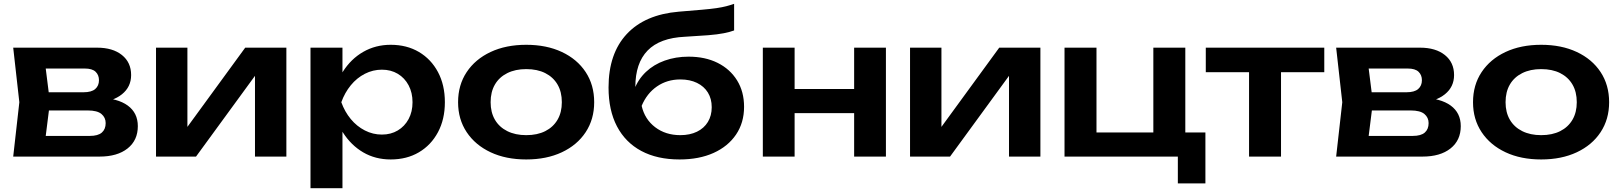

<svg xmlns="http://www.w3.org/2000/svg" viewBox="-20 -818 8460 1003"><path d="M49 0 81 -284 49 -569H487Q569 -569 617 -530.5Q665 -492 665 -426Q665 -364 617 -325.5Q569 -287 483 -280L495 -308Q595 -305 647.5 -266.5Q700 -228 700 -159Q700 -85 646.5 -42.5Q593 0 500 0ZM210 -37 146 -108H449Q492 -108 512 -125.5Q532 -143 532 -175Q532 -204 510 -222.5Q488 -241 438 -241H180V-336H416Q458 -336 477.5 -353Q497 -370 497 -399Q497 -426 479.5 -443Q462 -460 423 -460H147L210 -531L241 -284Z M795 0V-569H959V-88L918 -99L1261 -569H1476V0H1312V-490L1353 -478L1004 0Z M1602 -569H1769V-388L1762 -366V-229L1769 -188V165H1602ZM1711 -284Q1728 -375 1770.5 -442.5Q1813 -510 1877.5 -547Q1942 -584 2021 -584Q2105 -584 2168.5 -546.5Q2232 -509 2268 -441.5Q2304 -374 2304 -284Q2304 -195 2268 -127.5Q2232 -60 2168.5 -22.5Q2105 15 2021 15Q1941 15 1877.5 -22Q1814 -59 1771 -126.5Q1728 -194 1711 -284ZM2135 -284Q2135 -334 2114.5 -372.5Q2094 -411 2058 -432.5Q2022 -454 1975 -454Q1928 -454 1886 -432.5Q1844 -411 1812.5 -372.5Q1781 -334 1763 -284Q1781 -234 1812.5 -196Q1844 -158 1886 -136.5Q1928 -115 1975 -115Q2022 -115 2058 -136.5Q2094 -158 2114.5 -196Q2135 -234 2135 -284Z M2729 15Q2623 15 2543 -22.5Q2463 -60 2418 -127.5Q2373 -195 2373 -284Q2373 -374 2418 -441.5Q2463 -509 2543 -546.5Q2623 -584 2729 -584Q2835 -584 2915 -546.5Q2995 -509 3039.5 -441.5Q3084 -374 3084 -284Q3084 -195 3039.5 -127.5Q2995 -60 2915 -22.5Q2835 15 2729 15ZM2729 -112Q2787 -112 2828.5 -133Q2870 -154 2892.5 -192.5Q2915 -231 2915 -284Q2915 -338 2892.5 -376.5Q2870 -415 2828.5 -436Q2787 -457 2729 -457Q2672 -457 2630 -436Q2588 -415 2565.5 -376.5Q2543 -338 2543 -284Q2543 -231 2565.5 -192.5Q2588 -154 2630 -133Q2672 -112 2729 -112Z M3530 15Q3413 15 3330 -29.5Q3247 -74 3203 -158Q3159 -242 3159 -361Q3159 -538 3254 -640Q3349 -742 3526 -757Q3598 -763 3645 -767Q3692 -771 3722.5 -775.5Q3753 -780 3774 -785.5Q3795 -791 3815 -798V-659Q3794 -651 3761.5 -644.5Q3729 -638 3679.5 -634Q3630 -630 3558 -626Q3427 -620 3363 -554Q3299 -488 3299 -364V-337L3293 -349Q3313 -403 3354 -442Q3395 -481 3452.5 -501.5Q3510 -522 3577 -522Q3664 -522 3729 -489.5Q3794 -457 3830.5 -398Q3867 -339 3867 -260Q3867 -177 3825 -115Q3783 -53 3707.5 -19Q3632 15 3530 15ZM3534 -112Q3584 -112 3621 -130Q3658 -148 3678 -181Q3698 -214 3698 -258Q3698 -302 3678 -334.5Q3658 -367 3621 -385Q3584 -403 3534 -403Q3465 -403 3412 -366.5Q3359 -330 3332 -265Q3348 -195 3402.5 -153.5Q3457 -112 3534 -112Z M3965 -569H4131V0H3965ZM4442 -569H4608V0H4442ZM4060 -353H4507V-227H4060Z M4734 0V-569H4898V-88L4857 -99L5200 -569H5415V0H5251V-490L5292 -478L4943 0Z M6172 -569V-93L6139 -126H6277V140H6133V-33L6162 0H5541V-569H5708V-93L5681 -126H6035L6005 -93V-569Z M6505 -511H6672V0H6505ZM6279 -569H6898V-441H6279Z M6960 0 6992 -284 6960 -569H7398Q7480 -569 7528 -530.5Q7576 -492 7576 -426Q7576 -364 7528 -325.5Q7480 -287 7394 -280L7406 -308Q7506 -305 7558.5 -266.5Q7611 -228 7611 -159Q7611 -85 7557.5 -42.5Q7504 0 7411 0ZM7121 -37 7057 -108H7360Q7403 -108 7423 -125.5Q7443 -143 7443 -175Q7443 -204 7421 -222.5Q7399 -241 7349 -241H7091V-336H7327Q7369 -336 7388.5 -353Q7408 -370 7408 -399Q7408 -426 7390.5 -443Q7373 -460 7334 -460H7058L7121 -531L7152 -284Z M8031 15Q7925 15 7845 -22.5Q7765 -60 7720 -127.5Q7675 -195 7675 -284Q7675 -374 7720 -441.5Q7765 -509 7845 -546.5Q7925 -584 8031 -584Q8137 -584 8217 -546.5Q8297 -509 8341.5 -441.5Q8386 -374 8386 -284Q8386 -195 8341.5 -127.5Q8297 -60 8217 -22.5Q8137 15 8031 15ZM8031 -112Q8089 -112 8130.5 -133Q8172 -154 8194.5 -192.5Q8217 -231 8217 -284Q8217 -338 8194.5 -376.5Q8172 -415 8130.5 -436Q8089 -457 8031 -457Q7974 -457 7932 -436Q7890 -415 7867.5 -376.5Q7845 -338 7845 -284Q7845 -231 7867.5 -192.5Q7890 -154 7932 -133Q7974 -112 8031 -112Z"/></svg>

Font: Unbounded Medium
Style: Regular
Weight: 500
Designer: Luke Prowse, Jean-Baptiste Morizot, Fátima Lázaro, Florian Runge
Foundry: NaN
Version: Version 1.700